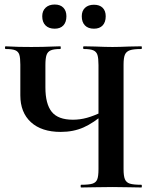

<svg xmlns="http://www.w3.org/2000/svg" viewBox="-20 -830 677 850"><path d="M351 -613Q348 -613 348 -619Q348 -625 351 -625L402 -624Q448 -622 478 -622Q506 -622 552 -624L606 -625Q608 -625 608 -619Q608 -613 606 -613Q571 -613 555 -607.5Q539 -602 533 -588Q527 -574 527 -544V-81Q527 -51 533 -36.5Q539 -22 555 -17Q571 -12 606 -12Q608 -12 608 -6Q608 0 606 0Q572 0 552 -1L478 -2L396 -1Q375 0 339 0Q337 0 337 -6Q337 -12 339 -12Q374 -12 389.5 -17Q405 -22 410.5 -36Q416 -50 416 -81V-542Q416 -572 411.5 -586.5Q407 -601 393.5 -607Q380 -613 351 -613ZM249 -246Q164 -246 117 -289Q70 -332 70 -408V-544Q70 -574 65.5 -588Q61 -602 47.5 -607.5Q34 -613 5 -613Q2 -613 2 -619Q2 -625 5 -625Q20 -625 28 -624Q56 -622 119 -622Q170 -622 214 -624Q227 -625 247 -625Q249 -625 249 -619Q249 -613 247 -613Q218 -613 204.5 -607Q191 -601 186 -586.5Q181 -572 181 -542V-443Q181 -370 209 -335Q237 -300 303 -300Q334 -300 365 -308.5Q396 -317 435 -336L444 -329Q395 -286 350 -266Q305 -246 249 -246ZM167 -758Q167 -782 182 -796Q197 -810 222 -810Q247 -810 260.5 -796Q274 -782 274 -758Q274 -732 260.5 -717.5Q247 -703 222 -703Q196 -703 181.5 -717.5Q167 -732 167 -758ZM342 -758Q342 -782 356.5 -795.5Q371 -809 396 -809Q421 -809 434.5 -795.5Q448 -782 448 -758Q448 -732 434.5 -717.5Q421 -703 396 -703Q370 -703 356 -717.5Q342 -732 342 -758Z"/></svg>

Font: Cormorant SC
Style: Bold
Weight: 700
Designer: Christian Thalmann (Catharsis Fonts)
Foundry: Catharsis Fonts
Version: Version 4.000